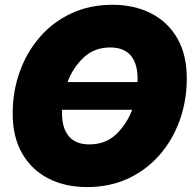

<svg xmlns="http://www.w3.org/2000/svg" viewBox="-20 -759 790 791"><path d="M338.9 11.7Q249 11.7 179.9 -23.4Q110.8 -58.6 71.5 -126.5Q32.2 -194.3 32.2 -291.5Q32.2 -381.8 61 -462.6Q89.8 -543.5 143.6 -605.7Q197.3 -668 273.2 -703.6Q349.1 -739.3 443.4 -739.3Q532.7 -739.3 601.8 -704.3Q670.9 -669.4 710.2 -601.8Q749.5 -534.2 749.5 -436Q749.5 -343.8 720.2 -262.7Q690.9 -181.6 636.7 -119.9Q582.5 -58.1 507.1 -23.2Q431.6 11.7 338.9 11.7ZM348.1 -164.1Q415 -164.1 458.7 -206.1Q502.4 -248 524.4 -306.6H235.8Q235.4 -299.8 235.4 -293.5Q235.4 -231 263.7 -197.5Q292 -164.1 348.1 -164.1ZM258.3 -420.9H546.4Q546.9 -427.7 546.9 -434.6Q546.9 -497.1 518.6 -530.3Q490.2 -563.5 434.1 -563.5Q368.2 -563.5 324.2 -521.7Q280.3 -480 258.3 -420.9Z"/></svg>

Font: Inter Display Black
Style: Italic
Weight: 900
Italic angle: -9.39999°
Designer: Rasmus Andersson
Foundry: rsms
Version: Version 4.000;git-a52131595